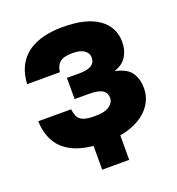

<svg xmlns="http://www.w3.org/2000/svg" viewBox="-123 -644 802 869"><g transform="rotate(-20 278.0 -209.0)"><path d="M352 2V125H222V2ZM277 13Q190 13 135.5 -9.5Q81 -32 54 -75Q27 -118 25 -180H183Q186 -160 192.5 -145Q199 -130 217.5 -122Q236 -114 274 -114Q324 -114 345.5 -130.5Q367 -147 367 -167Q367 -193 347.5 -205.5Q328 -218 283 -218H214V-320H275Q313 -320 332 -332Q351 -344 351 -369Q351 -389 332.5 -403Q314 -417 275 -417Q232 -417 214 -401Q196 -385 193 -355H35Q39 -418 67.5 -459.5Q96 -501 148.5 -522Q201 -543 275 -543Q387 -543 446 -501.5Q505 -460 505 -387Q505 -349 487 -319Q469 -289 427 -275Q485 -263 505.5 -232Q526 -201 526 -158Q526 -109 496 -70Q466 -31 410.5 -9Q355 13 277 13Z"/></g></svg>

Font: Golos Text
Style: Bold
Weight: 700
Designer: A.Korolkova, Vitaly Kuzmin
Foundry: ParaType Ltd
Version: Version 2.004